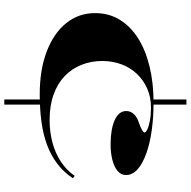

<svg xmlns="http://www.w3.org/2000/svg" viewBox="-17 -731 888 894"><g transform="rotate(90 427.0 -284.0)"><path d="M443 -708H467V-544H443ZM443 -42H467V140H443ZM419 -25Q305 -25 220 -57.5Q135 -90 88 -148Q41 -206 41 -283Q41 -346 71 -396Q101 -446 156 -481.5Q211 -517 288 -536Q365 -555 458 -555Q526 -555 587 -546.5Q648 -538 695 -521Q742 -504 768.5 -480.5Q795 -457 795 -426Q795 -404 776.5 -388Q758 -372 725.5 -363.5Q693 -355 652 -355Q582 -355 539.5 -374Q497 -393 497 -428Q497 -448 511.5 -463.5Q526 -479 552 -487Q597 -503 597 -513Q597 -519 582.5 -526Q568 -533 542 -538Q516 -543 480 -543Q432 -543 392.5 -525.5Q353 -508 324 -477.5Q295 -447 279.5 -405.5Q264 -364 264 -316Q264 -264 282 -219Q300 -174 334.5 -141Q369 -108 420.5 -89.5Q472 -71 539 -71Q594 -71 643 -84Q692 -97 732 -123Q772 -149 799 -188L810 -179Q781 -136 742 -106.5Q703 -77 654.5 -59Q606 -41 547 -33Q488 -25 419 -25Z"/></g></svg>

Font: Kalnia SemiExpanded Medium
Style: Regular
Weight: 500
Width: 6
Designer: Frida Medrano
Foundry: Frida Medrano
Version: Version 1.105